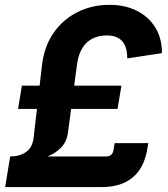

<svg xmlns="http://www.w3.org/2000/svg" viewBox="-20 -758 679 778"><path d="M18 -101.3 21.4 -124Q60 -124 85.8 -142.2Q111.6 -160.5 116.3 -200.3L149.7 -490Q158.2 -568.3 196.3 -623.7Q234.5 -679.1 293.6 -708.7Q352.7 -738.4 424.1 -738.4Q486.3 -738.4 534.2 -714.5Q582.1 -690.6 609.2 -646.8Q636.3 -603 636.3 -542.7L495.5 -521.4Q496.1 -567.2 475.4 -590.8Q454.7 -614.4 413.3 -614.4Q378.9 -614.4 353.7 -601.1Q328.4 -587.8 312.8 -561.7Q297.2 -535.7 292.1 -497.5L255.6 -221.9Q250.7 -184.5 228.8 -161.3Q206.9 -138.2 176.4 -125.7Q145.9 -113.2 114 -108Q82.1 -102.8 56.1 -102Q30.2 -101.3 18 -101.3ZM0.9 0 21.2 -124H408.8Q422.3 -124 430.1 -130.4Q437.9 -136.7 440 -150.8L444.6 -178.1H580.9L576.2 -151Q563.4 -76.7 516.9 -38.3Q470.4 0 392.9 0ZM53.2 -316.6 68.6 -410.9H472L456.3 -316.6Z"/></svg>

Font: Inter
Style: Italic
Weight: 400
Italic angle: -9.3988°
Designer: Rasmus Andersson
Foundry: rsms
Version: Version 4.001;git-66647c0bb